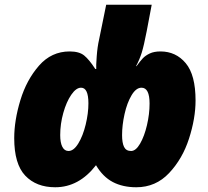

<svg xmlns="http://www.w3.org/2000/svg" viewBox="-20 -780 879 810"><path d="M40 -197Q40 -272 66 -357.5Q92 -443 144.5 -503Q197 -563 274 -563Q314 -563 335 -546Q356 -529 382 -489H386Q385 -501 388 -542Q391 -583 398 -613L428 -760H620L599 -649Q587 -587 578 -558Q569 -529 554 -501H556Q572 -523 583 -534.5Q594 -546 612 -554.5Q630 -563 657 -563Q722 -563 763.5 -513.5Q805 -464 805 -356Q805 -281 777.5 -195.5Q750 -110 693.5 -50Q637 10 555 10Q498 10 456 -12Q414 -34 385 -83Q313 10 213 10Q133 10 86.5 -39Q40 -88 40 -197ZM353 -344Q353 -410 322 -410Q301 -410 280.5 -380Q260 -350 247 -303.5Q234 -257 234 -210Q234 -178 243 -160.5Q252 -143 269 -143Q291 -143 310.5 -175Q330 -207 341.5 -254.5Q353 -302 353 -344ZM611 -343Q611 -410 577 -410Q554 -410 535 -378Q516 -346 505.5 -299Q495 -252 495 -210Q495 -177 503.5 -160Q512 -143 533 -143Q553 -143 571 -174Q589 -205 600 -252Q611 -299 611 -343Z"/></svg>

Font: Noto Sans Display Black
Style: Italic
Weight: 900
Italic angle: -12°
Designer: Monotype Design team
Foundry: Monotype Imaging Inc.
Version: Version 1.000